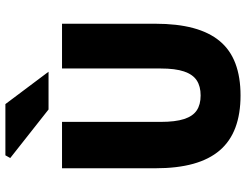

<svg xmlns="http://www.w3.org/2000/svg" viewBox="-120 -780 912 712"><g transform="rotate(-90 336.0 -424.0)"><path d="M338 12Q270 12 219 -7Q168 -26 134.5 -65Q101 -104 84.5 -163.5Q68 -223 68 -304V-650H240V-284Q240 -230 250.5 -197.5Q261 -165 282.5 -150.5Q304 -136 338 -136Q372 -136 394 -150.5Q416 -165 427 -197.5Q438 -230 438 -284V-650H604V-304Q604 -223 588 -163.5Q572 -104 539.5 -65Q507 -26 456.5 -7Q406 12 338 12ZM286 -700 106 -842 116 -860H306L426 -700Z"/></g></svg>

Font: Source Sans 3 Black
Style: Regular
Weight: 900
Designer: Paul D. Hunt
Foundry: Adobe
Version: Version 3.046;hotconv 1.0.118;makeotfexe 2.5.65603